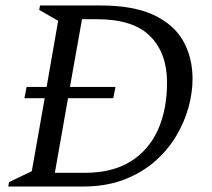

<svg xmlns="http://www.w3.org/2000/svg" viewBox="-20 -680 772 700"><path d="M10 0 13 -16 96 -56 143 -322H69L77 -363H150L192 -604L123 -644L126 -660H347Q466 -660 540 -625.5Q614 -591 648 -530.5Q682 -470 682 -392Q682 -343 667.5 -289.5Q653 -236 622.5 -184.5Q592 -133 544.5 -91.5Q497 -50 432 -25Q367 0 282 0ZM393 -322H228L180 -50H290Q389 -50 455.5 -91Q522 -132 555.5 -206Q589 -280 589 -380Q589 -486 527.5 -548Q466 -610 333 -610H279L235 -363H401Z"/></svg>

Font: Spectral SC
Style: Italic
Weight: 400
Italic angle: -10°
Designer: Jean-Baptiste Levee
Foundry: Production Type
Version: Version 2.001